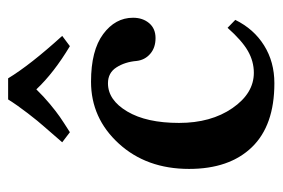

<svg xmlns="http://www.w3.org/2000/svg" viewBox="-132 -557 699 475"><g transform="rotate(-90 217.5 -319.5)"><path d="M261.2 -648.9Q294.4 -594.2 366.2 -515.1L340.8 -496.1Q274.9 -535.6 233.9 -579.1Q215.8 -560.5 197.3 -545.2Q178.7 -529.8 166 -521Q153.3 -512.2 127.9 -496.1L103 -515.1L141.6 -559.6Q154.3 -573.7 174.8 -600.3Q195.3 -627 209 -648.9ZM405.8 -86.9Q383.3 -41 342.5 -15.6Q301.8 9.8 249 9.8Q144.5 9.8 90.8 -45.9Q37.1 -101.6 37.1 -201.2Q37.1 -306.6 99.9 -375.2Q162.6 -443.8 252.9 -443.8Q330.1 -443.8 370.6 -413.8Q411.1 -383.8 411.1 -339.8Q411.1 -315.9 397.7 -300Q384.3 -284.2 360.8 -284.2Q336.9 -284.2 321.8 -297.4Q306.6 -310.5 304.2 -331.1Q301.8 -359.9 288.3 -380.9Q274.9 -401.9 249 -401.9Q207.5 -401.9 179.2 -354.2Q150.9 -306.6 150.9 -226.1Q150.9 -147 187.5 -94Q224.1 -41 274.9 -41Q303.2 -41 328.9 -55.7Q354.5 -70.3 386.2 -106Z"/></g></svg>

Font: Linux Libertine G
Style: Semibold
Weight: 600
Designer: Philipp H. Poll
Foundry: Philipp H. Poll
Version: Version 5.1.1